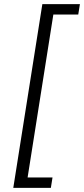

<svg xmlns="http://www.w3.org/2000/svg" viewBox="-20 -725 405 925"><path d="M44 180 184 -705H365L357 -655H237L113 130H233L225 180Z"/></svg>

Font: Nunito Sans Light
Style: Italic
Weight: 300
Italic angle: -9°
Designer: Vernon Adams
Foundry: Vernon Adams
Version: Version 3.006; ttfautohint (v1.8.3)